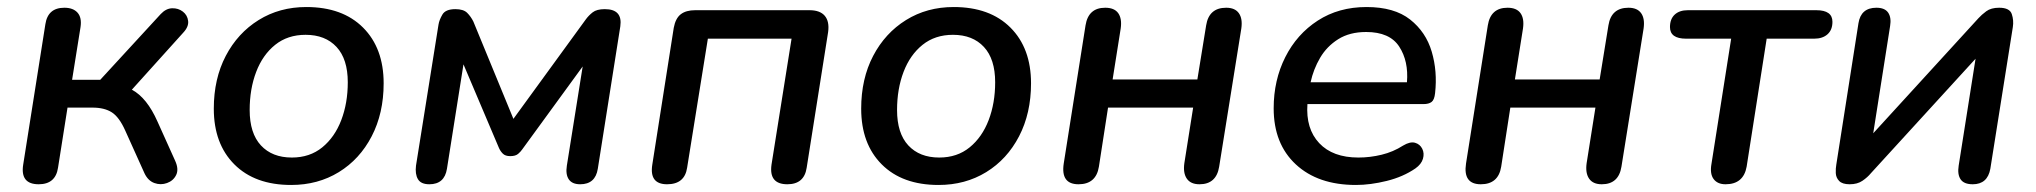

<svg xmlns="http://www.w3.org/2000/svg" viewBox="-20 -517 5789 546"><path d="M90 7Q37 7 46 -49L109 -448Q116 -495 163 -495Q188 -495 200.5 -481Q213 -467 209 -440L185 -290H265L437 -477Q452 -493 469.5 -493.5Q487 -494 500 -484Q513 -474 515 -457.5Q517 -441 501 -424L355 -262Q398 -239 428 -171L478 -60Q489 -36 481 -19.5Q473 -3 455 3.5Q437 10 419 3.5Q401 -3 391 -24L336 -146Q319 -184 298 -197.5Q277 -211 243 -211H172L145 -40Q138 7 90 7Z M808 9Q705 9 646.5 -49.5Q588 -108 588 -208Q588 -293 622 -358Q656 -423 715.5 -460Q775 -497 851 -497Q954 -497 1012.5 -438.5Q1071 -380 1071 -280Q1071 -195 1037 -129.5Q1003 -64 943.5 -27.5Q884 9 808 9ZM810 -69Q861 -69 896.5 -98Q932 -127 950.5 -175.5Q969 -224 969 -283Q969 -349 937 -383.5Q905 -418 849 -418Q798 -418 762.5 -389.5Q727 -361 708.5 -312.5Q690 -264 690 -204Q690 -138 722 -103.5Q754 -69 810 -69Z M1201 7Q1177 7 1168.5 -7.5Q1160 -22 1163 -46L1227 -447Q1229 -460 1238 -475.5Q1247 -491 1275 -491Q1298 -491 1308.5 -480.5Q1319 -470 1326 -456L1440 -179L1646 -462Q1654 -473 1665.5 -482Q1677 -491 1700 -491Q1751 -491 1744 -442L1680 -37Q1673 7 1630 7Q1607 7 1597.5 -7Q1588 -21 1592 -46L1637 -328L1465 -92Q1461 -86 1453.5 -79.5Q1446 -73 1431 -73Q1417 -73 1410 -80Q1403 -87 1399 -96L1298 -334L1251 -37Q1244 7 1201 7Z M1877 7Q1826 7 1835 -49L1896 -438Q1901 -465 1916 -476.5Q1931 -488 1957 -488H2282Q2312 -488 2325.5 -472Q2339 -456 2335 -426L2274 -40Q2267 7 2219 7Q2166 7 2174 -49L2231 -407H1993L1934 -40Q1927 7 1877 7Z M2649 9Q2546 9 2487.5 -49.5Q2429 -108 2429 -208Q2429 -293 2463 -358Q2497 -423 2556.5 -460Q2616 -497 2692 -497Q2795 -497 2853.5 -438.5Q2912 -380 2912 -280Q2912 -195 2878 -129.5Q2844 -64 2784.5 -27.5Q2725 9 2649 9ZM2651 -69Q2702 -69 2737.5 -98Q2773 -127 2791.5 -175.5Q2810 -224 2810 -283Q2810 -349 2778 -383.5Q2746 -418 2690 -418Q2639 -418 2603.5 -389.5Q2568 -361 2549.5 -312.5Q2531 -264 2531 -204Q2531 -138 2563 -103.5Q2595 -69 2651 -69Z M3047 7Q2996 7 3005 -52L3067 -445Q3075 -495 3123 -495Q3149 -495 3160 -479.5Q3171 -464 3167 -436L3144 -291H3385L3410 -445Q3418 -495 3467 -495Q3492 -495 3503 -479.5Q3514 -464 3510 -436L3447 -43Q3439 7 3391 7Q3366 7 3355 -9Q3344 -25 3348 -53L3373 -211H3131L3105 -43Q3097 7 3047 7Z M3836 9Q3728 9 3665 -49.5Q3602 -108 3602 -209Q3602 -289 3635 -354.5Q3668 -420 3727.5 -458.5Q3787 -497 3866 -497Q3945 -497 3990 -461.5Q4035 -426 4051.5 -370Q4068 -314 4061 -252Q4059 -233 4051 -227Q4043 -221 4028 -221H3698Q3693 -151 3731.5 -110Q3770 -69 3843 -69Q3876 -69 3909 -77Q3942 -85 3970 -103Q3990 -115 4004 -111Q4018 -107 4024.5 -94Q4031 -81 4026.5 -65.5Q4022 -50 4005 -38Q3970 -14 3923.5 -2.5Q3877 9 3836 9ZM3865 -426Q3818 -426 3785.5 -405.5Q3753 -385 3734 -352.5Q3715 -320 3707 -283H3981Q3986 -343 3959 -384.5Q3932 -426 3865 -426Z M4191 7Q4140 7 4149 -52L4211 -445Q4219 -495 4267 -495Q4293 -495 4304 -479.5Q4315 -464 4311 -436L4288 -291H4529L4554 -445Q4562 -495 4611 -495Q4636 -495 4647 -479.5Q4658 -464 4654 -436L4591 -43Q4583 7 4535 7Q4510 7 4499 -9Q4488 -25 4492 -53L4517 -211H4275L4249 -43Q4241 7 4191 7Z M4887 7Q4864 7 4853 -8Q4842 -23 4847 -51L4903 -407H4775Q4729 -407 4729 -440Q4729 -463 4742.5 -475.5Q4756 -488 4780 -488H5145Q5191 -488 5191 -455Q5191 -432 5177 -419.5Q5163 -407 5139 -407H5004L4947 -43Q4938 7 4887 7Z M5240 7Q5219 7 5210 -2.5Q5201 -12 5200.5 -25Q5200 -38 5202 -49L5265 -451Q5272 -495 5316 -495Q5340 -495 5349.5 -481Q5359 -467 5355 -443L5307 -138L5606 -465Q5615 -475 5628.5 -485Q5642 -495 5665 -495Q5695 -495 5701 -477Q5707 -459 5704 -440L5640 -37Q5632 7 5590 7Q5565 7 5555.5 -7Q5546 -21 5550 -46L5598 -350L5300 -24Q5291 -13 5276.5 -3Q5262 7 5240 7Z"/></svg>

Font: Nunito SemiBold
Style: Italic
Weight: 600
Italic angle: -9°
Designer: Vernon Adams
Foundry: Vernon Adams
Version: Version 3.601; ttfautohint (v1.8.2.53-6de2)